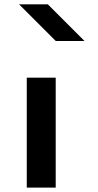

<svg xmlns="http://www.w3.org/2000/svg" viewBox="-20 -853 447 873"><path d="M101.7 0V-500H233.3V0ZM197.5 -833.3 364.2 -666.7H233.3L66.7 -833.3Z"/></svg>

Font: 0xA000-Squareish
Style: Squareish-Bold
Weight: 700
Version: Version 0.1